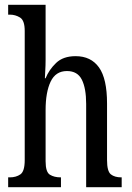

<svg xmlns="http://www.w3.org/2000/svg" viewBox="-20 -780 549 800"><path d="M14 0V-41H21Q47 -41 65 -53.5Q83 -66 83 -113V-651Q83 -695 63.5 -707Q44 -719 21 -719H14V-760H170V-531Q170 -507 168.5 -483.5Q167 -460 167 -454H170Q184 -489 213.5 -517.5Q243 -546 295 -546Q359 -546 392.5 -499Q426 -452 426 -349V-113Q426 -66 442 -53.5Q458 -41 485 -41H487V0H339V-347Q339 -412 321 -448Q303 -484 259 -484Q212 -484 191 -440Q170 -396 170 -321V-108Q170 -63 188 -52Q206 -41 232 -41H234V0Z"/></svg>

Font: Noto Serif Lao ExtraCondensed
Style: Regular
Weight: 400
Width: 2
Designer: Monotype Design Team
Foundry: Monotype Imaging Inc.
Version: Version 2.003; ttfautohint (v1.8.4.7-5d5b)